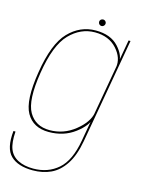

<svg xmlns="http://www.w3.org/2000/svg" viewBox="-146 -743 782 1049"><g transform="rotate(15 245.5 -219.0)"><path d="M144.5 229Q201 229 246.5 208Q292 187 325.2 137Q358.5 87 373.5 3L478.5 -592H467.5L445 -465L362.5 2Q342 119.5 284.8 169.2Q227.5 219 144.5 219Q94 219 58.8 201.2Q23.5 183.5 9.2 148Q-5 112.5 -0.5 48.5H-12Q-22.5 148 19 188.5Q60.5 229 144.5 229ZM174.5 4Q259.5 4 321.2 -42.2Q383 -88.5 391 -134.5L392 -163Q382.5 -108 319.2 -57.5Q256 -7 177 -7Q96.5 -7 59.5 -71.2Q22.5 -135.5 48.5 -297Q74.5 -459.5 136.8 -523.5Q199 -587.5 279.5 -587.5Q358.5 -587.5 403.8 -537.2Q449 -487 439.5 -432L447.5 -458Q455 -501 410.5 -549.8Q366 -598.5 281 -598.5Q193 -598.5 128.2 -531.2Q63.5 -464 37 -297Q10 -131 48.2 -63.5Q86.5 4 174.5 4ZM304 -630Q312 -630 317.2 -635.8Q322.5 -641.5 322.5 -649Q322.5 -656.5 317 -661.8Q311.5 -667 304.5 -667Q296.5 -667 291 -661.8Q285.5 -656.5 285.5 -649Q285.5 -641 291 -635.5Q296.5 -630 304 -630Z"/></g></svg>

Font: Anybody Thin
Style: Italic
Weight: 100
Italic angle: -10°
Designer: Tyler Finck
Foundry: Etcetera Type Company
Version: Version 1.114;gftools[0.9.25]